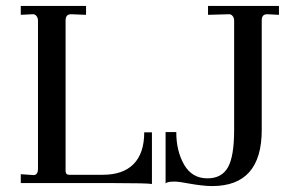

<svg xmlns="http://www.w3.org/2000/svg" viewBox="-20 -617 1005 647"><path d="M492 3Q474 0 368 0H50V-30L93 -27Q108 -27 108 -49V-548Q108 -557 102.5 -563.5Q97 -570 89 -569L50 -567V-597H270V-567L221 -569H219Q201 -569 201 -548V-41Q201 -28 213 -28H326Q395 -28 430.5 -64.5Q466 -101 466 -171H492ZM695 10Q664 10 614 1Q582 -5 573 -5H565Q544 -5 538 1V-172H574Q574 -108 600.5 -62Q627 -16 679 -16Q727 -16 748 -53Q769 -90 769 -179V-548Q769 -557 763.5 -563.5Q758 -570 750 -569L681 -567V-597H920V-567L882 -569H880Q862 -569 862 -549V-179Q862 10 695 10Z"/></svg>

Font: UnnaRegular
Style: Regular
Weight: 400
Designer: Jorge de Buen Unna
Foundry: Omnibus-Type
Version: Version 2.008;hotconv 1.0.109;makeotfexe 2.5.65596